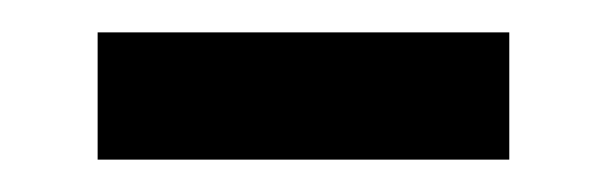

<svg xmlns="http://www.w3.org/2000/svg" viewBox="-20 -330 373 118"><path d="M40 -231.9V-310.1H293V-231.9Z"/></svg>

Font: Archivo Light
Style: Regular
Weight: 300
Designer: Hector Gatti
Foundry: Omnibus-Type
Version: Version 2.001